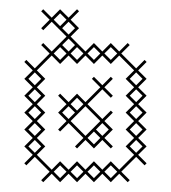

<svg xmlns="http://www.w3.org/2000/svg" viewBox="-20 -381 361 406"><path d="M290 -35.7 272.1 -53.6 290 -71.4 272.1 -89.3 290 -107.1 272.1 -125 290 -142.9 272.1 -160.7 290 -178.6 272.1 -196.4 290 -214.3 272.1 -232.1 290 -250 285.7 -254.3 267.9 -236.4 236.4 -267.9 254.3 -285.7 250 -290 232.1 -272.1 214.3 -290 196.4 -272.1 178.6 -290 160.7 -272.1 129.3 -303.6 147.1 -321.4 129.3 -339.3 147.1 -357.1 142.9 -361.4 125 -343.6 107.1 -361.4 89.3 -343.6 71.4 -361.4 67.1 -357.1 85 -339.3 67.1 -321.4 71.4 -317.1 89.3 -335 120.7 -303.6 89.3 -272.1 71.4 -290 67.1 -285.7 85 -267.9 53.6 -236.4 35.7 -254.3 31.4 -250 49.3 -232.1 31.4 -214.3 49.3 -196.4 31.4 -178.6 49.3 -160.7 31.4 -142.9 49.3 -125 31.4 -107.1 49.3 -89.3 31.4 -71.4 49.3 -53.6 31.4 -35.7 35.7 -31.4 53.6 -49.3 85 -17.9 67.1 0 71.4 4.3 89.3 -13.6 107.1 4.3 125 -13.6 142.9 4.3 160.7 -13.6 178.6 4.3 196.4 -13.6 214.3 4.3 232.1 -13.6 250 4.3 254.3 0 236.4 -17.9 267.9 -49.3 285.7 -31.4ZM245.7 -71.4 263.6 -53.6 232.1 -22.1 214.3 -40 196.4 -22.1 178.6 -40 160.7 -22.1 142.9 -40 125 -22.1 107.1 -40 89.3 -22.1 57.9 -53.6 75.7 -71.4 57.9 -89.3 75.7 -107.1 57.9 -125 75.7 -142.9 57.9 -160.7 75.7 -178.6 57.9 -196.4 75.7 -214.3 57.9 -232.1 89.3 -263.6 107.1 -245.7 125 -263.6 142.9 -245.7 160.7 -263.6 178.6 -245.7 196.4 -263.6 214.3 -245.7 232.1 -263.6 263.6 -232.1 245.7 -214.3 263.6 -196.4 245.7 -178.6 263.6 -160.7 245.7 -142.9 263.6 -125 245.7 -107.1 263.6 -89.3ZM160.7 -93.6 129.3 -125 160.7 -156.4 192.1 -125ZM107.1 -102.9 125 -120.7 156.4 -89.3 138.6 -71.4 142.9 -67.1 160.7 -85 178.6 -67.1 196.4 -85 214.3 -67.1 218.6 -71.4 200.7 -89.3 218.6 -107.1 200.7 -125 218.6 -142.9 214.3 -147.1 196.4 -129.3 165 -160.7 196.4 -192.1 214.3 -174.3 218.6 -178.6 200.7 -196.4 218.6 -214.3 214.3 -218.6 196.4 -200.7 178.6 -218.6 174.3 -214.3 192.1 -196.4 160.7 -165 142.9 -182.9 125 -165 107.1 -182.9 102.9 -178.6 120.7 -160.7 102.9 -142.9 120.7 -125 102.9 -107.1ZM178.6 -102.9 192.1 -89.3 178.6 -75.7 165 -89.3ZM107.1 -281.4 120.7 -267.9 107.1 -254.3 93.6 -267.9ZM111.4 -321.4 125 -335 138.6 -321.4 125 -307.9ZM40 -71.4 53.6 -85 67.1 -71.4 53.6 -57.9ZM40 -107.1 53.6 -120.7 67.1 -107.1 53.6 -93.6ZM40 -142.9 53.6 -156.4 67.1 -142.9 53.6 -129.3ZM40 -178.6 53.6 -192.1 67.1 -178.6 53.6 -165ZM40 -214.3 53.6 -227.9 67.1 -214.3 53.6 -200.7ZM93.6 -17.9 107.1 -31.4 120.7 -17.9 107.1 -4.3ZM93.6 -339.3 107.1 -352.9 120.7 -339.3 107.1 -325.7ZM111.4 -142.9 125 -156.4 138.6 -142.9 125 -129.3ZM111.4 -285.7 125 -299.3 138.6 -285.7 125 -272.1ZM129.3 -17.9 142.9 -31.4 156.4 -17.9 142.9 -4.3ZM129.3 -160.7 142.9 -174.3 156.4 -160.7 142.9 -147.1ZM129.3 -267.9 142.9 -281.4 156.4 -267.9 142.9 -254.3ZM165 -17.9 178.6 -31.4 192.1 -17.9 178.6 -4.3ZM165 -267.9 178.6 -281.4 192.1 -267.9 178.6 -254.3ZM182.9 -107.1 196.4 -120.7 210 -107.1 196.4 -93.6ZM200.7 -17.9 214.3 -31.4 227.9 -17.9 214.3 -4.3ZM200.7 -267.9 214.3 -281.4 227.9 -267.9 214.3 -254.3ZM254.3 -71.4 267.9 -85 281.4 -71.4 267.9 -57.9ZM254.3 -107.1 267.9 -120.7 281.4 -107.1 267.9 -93.6ZM254.3 -142.9 267.9 -156.4 281.4 -142.9 267.9 -129.3ZM254.3 -178.6 267.9 -192.1 281.4 -178.6 267.9 -165ZM254.3 -214.3 267.9 -227.9 281.4 -214.3 267.9 -200.7Z"/></svg>

Font: Gossip Icons Low Cross Stitch
Style: Regular
Weight: 300
Designer: Deborah Khodanovich
Version: Version 1.001;Glyphs 3.3.1 (3343)